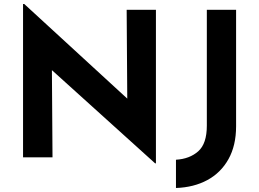

<svg xmlns="http://www.w3.org/2000/svg" viewBox="-20 -785 1293 958"><path d="M754 30 239 -435 242 0H95V-765H101L615 -293L612 -736H758V30ZM1158 -155Q1158 -59 1120 9Q1082 77 1014.5 113.5Q947 150 858 153V12Q926 8 969 -30Q1012 -68 1012 -158V-736H1158Z"/></svg>

Font: Synthetic
Style: Bold
Weight: 700
Designer: Santiago Orozco
Foundry: Typemade
Version: Version 2.000; ttfautohint (v1.8.4.7-5d5b)